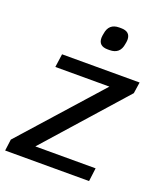

<svg xmlns="http://www.w3.org/2000/svg" viewBox="-169 -868 818 961"><g transform="rotate(20 240.0 -387.0)"><path d="M480 -490 108 -71H429L420 0H-27L-19 -61L354 -479H66L76 -550H489ZM233 -695Q233 -703 234 -707L236 -718Q244 -774 299 -774H309Q359 -774 359 -730Q359 -722 358 -718L356 -707Q348 -651 292 -651H282Q233 -651 233 -695Z"/></g></svg>

Font: Krub Medium
Style: Italic
Weight: 500
Italic angle: -8°
Designer: Ekaluck Peanpanawate
Foundry: Cadson Demak Co.,Ltd.
Version: Version 1.000; ttfautohint (v1.6)